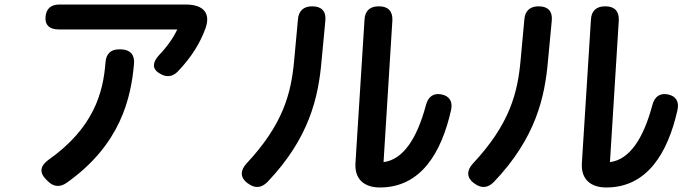

<svg xmlns="http://www.w3.org/2000/svg" viewBox="-20 -782 3040 848"><path d="M681 -460 683 -459C713 -439 742 -441 767 -468C824 -528 863 -589 888 -658C910 -721 882 -762 800 -762H243C205 -762 184 -744 181 -707C178 -671 199 -652 239 -652H763C746 -616 721 -579 682 -538C653 -506 652 -479 681 -460ZM182 9 190 17C215 43 244 47 275 25C512 -143 559 -348 572 -502C575 -541 554 -563 515 -564H508C470 -565 449 -545 446 -507C436 -373 394 -217 194 -76C158 -50 153 -21 182 9Z M1400 -511 1417 -691C1421 -732 1400 -754 1360 -754H1358C1321 -754 1299 -734 1296 -697L1279 -513C1266 -372 1232 -234 1068 -59C1040 -28 1041 3 1073 27L1075 28C1105 51 1134 49 1161 22C1347 -173 1386 -353 1400 -511ZM1550 -63C1545 11 1590 46 1658 46C1840 46 1930 -109 1972 -295C1981 -333 1965 -358 1930 -365C1895 -372 1871 -356 1861 -317C1822 -171 1761 -77 1674 -66L1713 -692C1715 -732 1694 -754 1655 -754H1652C1614 -754 1592 -734 1590 -696Z M2400 -511 2417 -691C2421 -732 2400 -754 2360 -754H2358C2321 -754 2299 -734 2296 -697L2279 -513C2266 -372 2232 -234 2068 -59C2040 -28 2041 3 2073 27L2075 28C2105 51 2134 49 2161 22C2347 -173 2386 -353 2400 -511ZM2550 -63C2545 11 2590 46 2658 46C2840 46 2930 -109 2972 -295C2981 -333 2965 -358 2930 -365C2895 -372 2871 -356 2861 -317C2822 -171 2761 -77 2674 -66L2713 -692C2715 -732 2694 -754 2655 -754H2652C2614 -754 2592 -734 2590 -696Z"/></svg>

Font: 寒蝉团圆体 Round
Style: Regular
Weight: 500
Designer: 寒蝉字型
Version: Version 2.700;Glyphs 3.1.1 (3135)